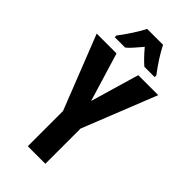

<svg xmlns="http://www.w3.org/2000/svg" viewBox="-284 -1000 1068 1068"><g transform="rotate(45 250.0 -465.5)"><path d="M174 -771Q189 -783 208 -804.5Q227 -826 248 -851Q293 -798 325 -771H406V-784Q346 -863 312 -931H187Q173 -902 144 -857.5Q115 -813 92 -784V-771ZM317 0V-277L491 -714H334L250 -427L163 -714H7L179 -277V0Z"/></g></svg>

Font: Noto Sans Mono UI Condensed ExtraBold
Style: Regular
Weight: 800
Width: 3
Designer: Monotype Design team
Foundry: Monotype Imaging Inc.
Version: 1.000